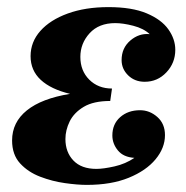

<svg xmlns="http://www.w3.org/2000/svg" viewBox="-20 -510 524 540"><path d="M322 -341Q322 -375 346.5 -396Q371 -417 401 -414Q384 -430 355 -437.5Q326 -445 304 -445Q258 -445 232 -416.5Q206 -388 206 -350Q206 -311 231 -286Q256 -261 295 -261L290 -226Q243 -226 215.5 -209.5Q188 -193 176 -168.5Q164 -144 164 -119Q164 -82 186.5 -58.5Q209 -35 251 -35Q271 -35 302 -42Q333 -49 358 -66Q327 -68 311.5 -87Q296 -106 296 -129Q296 -161 318 -180.5Q340 -200 374 -200Q401 -200 422.5 -181Q444 -162 444 -130Q444 -94 417.5 -62Q391 -30 342 -10Q293 10 224 10Q198 10 162.5 5Q127 0 93 -13Q59 -26 36.5 -50.5Q14 -75 14 -115Q14 -166 55.5 -199.5Q97 -233 177 -246Q123 -259 94.5 -285.5Q66 -312 66 -352Q66 -392 93.5 -423Q121 -454 170.5 -472Q220 -490 285 -490Q351 -490 392.5 -472.5Q434 -455 453.5 -427.5Q473 -400 473 -370Q473 -333 448 -306.5Q423 -280 387 -280Q359 -280 340.5 -298Q322 -316 322 -341Z"/></svg>

Font: Brygada 1918
Style: Bold Italic
Weight: 700
Italic angle: -8°
Designer: Mateusz Machalski | Borys Kosmynka | Przemek Hoffer
Foundry: NIEPODLEGLA 2018
Version: Version 3.006